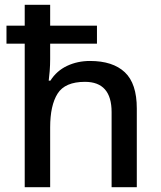

<svg xmlns="http://www.w3.org/2000/svg" viewBox="-20 -780 670 800"><path d="M189 -760V-673H384V-598H189V-534Q189 -508 187 -483.5Q185 -459 183 -444H190Q216 -485 259.5 -505.5Q303 -526 355 -526Q450 -526 500 -479Q550 -432 550 -328V0H445V-313Q445 -439 334 -439Q251 -439 220 -390Q189 -341 189 -249V0H83V-598H7V-673H83V-760Z"/></svg>

Font: Noto Sans Tamil Medium
Style: Regular
Weight: 500
Designer: Jelle Bosma - Monotype Design Team
Foundry: Monotype Imaging Inc.
Version: Version 2.004; ttfautohint (v1.8.4.7-5d5b)